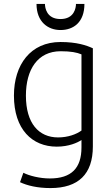

<svg xmlns="http://www.w3.org/2000/svg" viewBox="-20 -752 573 978"><path d="M51 -265C51 -93 144 -5 269 -5C330 -5 375 -25 395 -39V-1C395 105 343 157 234 157C182 157 128 143 99 128L82 176C118 193 170 206 237 206C379 206 453 135 453 -6V-506C421 -521 371 -538 288 -538C136 -538 51 -423 51 -265ZM289 -491C340 -491 372 -485 395 -475V-87C369 -68 326 -52 276 -52C178 -52 112 -123 112 -265C112 -398 172 -491 289 -491ZM166 -732C166 -640 225 -599 288 -599C355 -599 410 -639 410 -732H367C367 -713 359 -655 288 -655C217 -655 209 -713 209 -732Z"/></svg>

Font: Repo Light
Style: Regular
Weight: 300
Designer: Stefan Peev
Foundry: Context Ltd
Version: Version 001.502